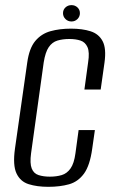

<svg xmlns="http://www.w3.org/2000/svg" viewBox="-20 -710 440 742"><path d="M166.7 12Q123.1 12 90.9 1.8Q58.6 -8.3 43.8 -39.8Q28.9 -71.2 37.8 -135.3L85.2 -467.8Q92.9 -523.5 116.3 -551.6Q139.8 -579.7 175.3 -589.5Q210.8 -599.3 254.1 -599.3Q298.5 -599.3 330.1 -589.1Q361.8 -579 376.6 -550.9Q391.5 -522.8 383.8 -467.8L369.1 -364H306.2L320.5 -468.7Q326.8 -508.5 318.1 -527.8Q309.5 -547.1 291.2 -553.2Q272.9 -559.3 248 -559.3Q222.3 -559.3 201.9 -553.2Q181.6 -547.1 168.4 -527.8Q155.2 -508.5 148.9 -468.7L100.1 -117.8Q94.8 -78.3 102.6 -58.9Q110.3 -39.4 129 -33.4Q147.7 -27.3 172.6 -27.3Q198.2 -27.3 218.5 -33.4Q238.7 -39.4 252.5 -58.9Q266.4 -78.3 271.6 -117.8L283.8 -207.4H346.7L336.4 -135.5Q327.5 -70.5 304.6 -39Q281.6 -7.6 246.7 2.2Q211.7 12 166.7 12ZM256.3 -627Q242.5 -627 233 -636.4Q223.5 -645.8 223.5 -659.1Q223.5 -672.4 233 -681.3Q242.5 -690.2 256.3 -690.2Q270 -690.2 279.4 -681.3Q288.8 -672.4 288.8 -659.1Q288.8 -645.8 279.4 -636.4Q270 -627 256.3 -627Z"/></svg>

Font: Alumni Sans SC Thin
Style: Italic
Weight: 100
Italic angle: -8°
Designer: Robert E. Leuschke
Foundry: Robert E. Leuschke
Version: Version 1.016